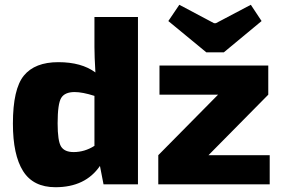

<svg xmlns="http://www.w3.org/2000/svg" viewBox="-20 -771 1182 803"><path d="M843 -552 684 -683 730 -751 875 -674H883L1029 -751L1074 -683L916 -552ZM1108 -122V0H642V-122L892 -375H647V-497H1102V-375L852 -122ZM557 -700V0H413L398 -77Q337 12 212 12Q119 12 76.5 -55.5Q34 -123 34 -254Q34 -399 80 -455Q126 -511 224 -511Q321 -511 379 -468Q375 -536 375 -574V-700ZM375 -161V-370Q325 -386 292 -386Q251 -386 236 -361.5Q221 -337 221 -255Q221 -181 235.5 -158Q250 -135 288 -135Q334 -135 375 -161Z"/></svg>

Font: Ezarion Extra Bold
Style: Regular
Weight: 800
Designer: Natanael Gama
Version: Version 1.001;PS 001.001;hotconv 1.0.70;makeotf.lib2.5.58329